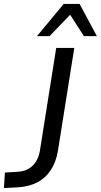

<svg xmlns="http://www.w3.org/2000/svg" viewBox="-53 -949 513 977"><path d="M-33 8 -28 -71 39 -75Q70 -77 93 -90.5Q116 -104 131 -128.5Q146 -153 151 -188L233 -705H325L242 -183Q233 -127 207 -86Q181 -45 139.5 -22.5Q98 0 41 4ZM135 -765 271 -929H352L440 -765H374L304 -874L199 -765Z"/></svg>

Font: Nunito Sans 10pt SemiCondensed Medium
Style: Italic
Weight: 500
Width: 4
Italic angle: -9°
Designer: Vernon Adams
Foundry: Vernon Adams
Version: Version 3.101;gftools[0.9.27]